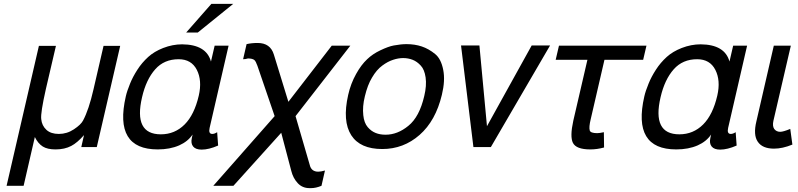

<svg xmlns="http://www.w3.org/2000/svg" viewBox="-20 -760 4121 992"><path d="M267 12Q225 12 201 -3Q176 -19 160 -52L102 200H14L181 -523H269L217 -300Q189 -176 193 -145Q196 -111 220 -89Q243 -68 284 -68Q326 -68 362 -92Q398 -116 409 -137Q439 -193 463 -298L515 -523H601L480 0H400L414 -62Q379 -22 348 -6Q314 12 267 12Z M1072 -740H1185L1002 -592H942ZM1007 -266Q1025 -344 997 -399Q969 -454 903 -454Q828 -454 782 -402Q735 -349 714 -258Q669 -66 811 -66Q883 -66 934 -117Q984 -167 1007 -266ZM630 -262Q636 -289 652 -328Q666 -363 690 -400Q713 -436 746 -466Q777 -494 823 -512Q872 -531 921 -531Q1046 -530 1070 -442L1089 -524H1161L1063 -99Q1056 -68 1077 -68Q1088 -68 1102 -77L1107 -8Q1059 13 1022 13Q991 13 978 -3Q965 -19 971 -46L975 -65Q951 -29 906 -9Q858 12 795 12Q567 12 630 -262Z M1641 200Q1612 212 1587 212H1579Q1542 212 1518 186Q1494 160 1485 123L1433 -74L1186 200H1082L1399 -160L1310 -420Q1302 -443 1294 -450Q1284 -458 1261 -458Q1249 -454 1236 -454L1254 -532Q1280 -538 1311 -538Q1377 -538 1395 -478L1470 -234L1694 -524H1790L1507 -160L1580 91Q1588 127 1624 127Q1638 127 1659 121Z M1972 -64Q2034 -64 2090 -110Q2147 -156 2172 -264Q2185 -318 2179 -360Q2173 -401 2154 -421Q2135 -442 2112 -451Q2089 -460 2063 -460Q2038 -460 2011 -451Q1983 -442 1955 -421Q1926 -400 1902 -359Q1879 -321 1865 -262Q1852 -209 1857 -165Q1861 -125 1880 -103Q1898 -82 1921 -73Q1943 -64 1972 -64ZM1779 -270Q1792 -328 1820 -378Q1846 -425 1877 -454Q1905 -481 1945 -500Q1987 -520 2014 -525Q2052 -532 2080 -532Q2123 -532 2159 -520Q2195 -508 2228 -481Q2259 -456 2270 -399Q2281 -344 2263 -270Q2231 -136 2148 -63Q2065 10 1955 10Q1841 10 1795 -61Q1748 -134 1779 -270Z M2426 0 2362 -525H2457L2496 -108L2727 -525H2822L2516 0H2506H2436Z M3030 12Q2957 12 2940 -22Q2924 -54 2942 -136L3015 -451H2851L2868 -524H3320L3303 -451H3103L3032 -144Q3022 -103 3027 -86Q3031 -72 3066 -72Q3077 -72 3100 -77L3101 2Q3065 12 3030 12Z M3686 -266Q3704 -344 3676 -399Q3648 -454 3582 -454Q3507 -454 3461 -402Q3414 -349 3393 -258Q3348 -66 3490 -66Q3562 -66 3613 -117Q3663 -167 3686 -266ZM3309 -262Q3315 -289 3331 -328Q3345 -363 3369 -400Q3392 -436 3425 -466Q3456 -494 3502 -512Q3551 -531 3600 -531Q3725 -530 3749 -442L3768 -524H3840L3742 -99Q3735 -68 3756 -68Q3767 -68 3781 -77L3786 -8Q3738 13 3701 13Q3670 13 3657 -3Q3644 -19 3650 -46L3654 -65Q3630 -29 3585 -9Q3537 12 3474 12Q3246 12 3309 -262Z M3976 -136Q3970 -109 3980 -94Q3991 -79 4011 -79Q4027 -79 4063 -94L4074 -13Q4023 8 3979 8Q3919 8 3895 -28Q3871 -63 3888 -133L3978 -524H4066Z"/></svg>

Font: Miedinger
Style: Italic
Weight: 400
Italic angle: -13°
Version: Version 001.000